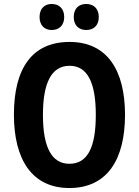

<svg xmlns="http://www.w3.org/2000/svg" viewBox="-20 -1029 698 966"><path d="M179 -943C179 -901 205 -878 240 -878C277 -878 303 -901 303 -943C303 -986 277 -1009 240 -1009C205 -1009 179 -987 179 -943ZM351 -943C351 -901 377 -878 414 -878C451 -878 477 -901 477 -943C477 -986 451 -1009 414 -1009C377 -1009 351 -987 351 -943ZM609 -451C609 -676 519 -818 330 -818C143 -818 50 -687 50 -452C50 -228 140 -83 329 -83C519 -83 609 -226 609 -451ZM196 -451C196 -612 239 -698 330 -698C420 -698 462 -614 462 -451C462 -288 421 -205 329 -205C239 -205 196 -290 196 -451Z"/></svg>

Font: Noto Sans Kannada UI Condensed
Style: Bold
Weight: 700
Width: 3
Designer: Jelle Bosma - Monotype Design Team
Foundry: Monotype Imaging Inc.
Version: Version 2.005